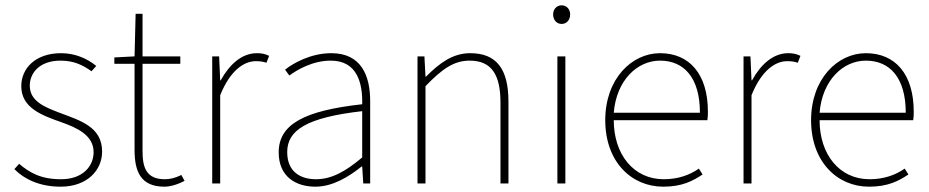

<svg xmlns="http://www.w3.org/2000/svg" viewBox="-20 -690 3494 722"><path d="M208 12C308 12 364 -50 364 -120C364 -214 280 -237 204 -266C146 -288 92 -310 92 -368C92 -415 128 -462 208 -462C258 -462 292 -445 324 -422L342 -442C308 -470 262 -490 210 -490C112 -490 60 -432 60 -366C60 -284 138 -256 212 -230C268 -210 332 -182 332 -118C332 -64 290 -16 210 -16C134 -16 92 -40 52 -74L34 -54C74 -14 132 12 208 12Z M598 12C620 12 648 4 674 -10L662 -32C638 -20 618 -16 600 -16C530 -16 516 -60 516 -122V-450H658V-478H516V-638H490L486 -478L410 -474V-450H486V-126C486 -44 510 12 598 12Z M778 0H808V-332C846 -426 898 -460 942 -460C960 -460 970 -458 982 -454L992 -480C976 -488 962 -490 946 -490C888 -490 842 -446 810 -388H808L804 -478H778Z M1166 12C1230 12 1290 -24 1340 -64H1342L1346 0H1372V-310C1372 -406 1338 -490 1226 -490C1148 -490 1082 -452 1052 -428L1068 -406C1098 -428 1156 -462 1224 -462C1324 -462 1344 -376 1342 -298C1126 -274 1028 -224 1028 -117C1028 -26 1092 12 1166 12ZM1168 -16C1110 -16 1060 -44 1060 -118C1060 -200 1132 -248 1342 -272V-98C1278 -44 1226 -16 1168 -16Z M1550 0H1580V-366C1642 -430 1686 -462 1746 -462C1828 -462 1862 -410 1862 -304V0H1892V-308C1892 -432 1846 -490 1748 -490C1682 -490 1632 -452 1582 -402H1580L1576 -478H1550Z M2076 0H2106V-478H2076ZM2092 -600C2110 -600 2124 -614 2124 -636C2124 -656 2110 -670 2092 -670C2074 -670 2060 -656 2060 -636C2060 -614 2074 -600 2092 -600Z M2474 12C2546 12 2586 -10 2622 -34L2608 -56C2574 -32 2530 -16 2476 -16C2362 -16 2288 -110 2288 -238H2640C2642 -250 2642 -260 2642 -270C2642 -412 2572 -490 2462 -490C2356 -490 2256 -394 2256 -238C2256 -82 2354 12 2474 12ZM2288 -266C2298 -388 2376 -462 2462 -462C2552 -462 2612 -398 2612 -266Z M2776 0H2806V-332C2844 -426 2896 -460 2940 -460C2958 -460 2968 -458 2980 -454L2990 -480C2974 -488 2960 -490 2944 -490C2886 -490 2840 -446 2808 -388H2806L2802 -478H2776Z M3248 12C3320 12 3360 -10 3396 -34L3382 -56C3348 -32 3304 -16 3250 -16C3136 -16 3062 -110 3062 -238H3414C3416 -250 3416 -260 3416 -270C3416 -412 3346 -490 3236 -490C3130 -490 3030 -394 3030 -238C3030 -82 3128 12 3248 12ZM3062 -266C3072 -388 3150 -462 3236 -462C3326 -462 3386 -398 3386 -266Z"/></svg>

Font: Source Sans Pro ExtraLight
Style: Regular
Weight: 200
Designer: Paul D. Hunt
Foundry: Adobe Systems Incorporated
Version: Version 3.006;hotconv 1.0.111;makeotfexe 2.5.65597